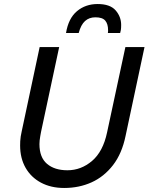

<svg xmlns="http://www.w3.org/2000/svg" viewBox="-20 -924 741 954"><path d="M80 -201Q80 -211 80.5 -222.5Q81 -234 83 -246.5Q85 -259 88 -272L177 -690H274L184 -269Q182 -258 180 -247Q178 -236 177 -226.5Q176 -217 176 -208Q176 -142 213.5 -110Q251 -78 315 -78Q383 -78 437.5 -124.5Q492 -171 512 -266L603 -690H698L604 -249Q586 -161 541.5 -103.5Q497 -46 435 -18Q373 10 299 10Q233 10 183.5 -16.5Q134 -43 107 -90.5Q80 -138 80 -201ZM582 -800Q582 -784 580.5 -775Q579 -766 577 -760H516Q517 -766 517 -768.5Q517 -771 517 -774Q517 -805 503 -821.5Q489 -838 454 -838Q423 -838 402.5 -819.5Q382 -801 371 -760H308Q320 -833 362.5 -868.5Q405 -904 465 -904Q527 -904 554.5 -872.5Q582 -841 582 -800Z"/></svg>

Font: Radio Canada
Style: Italic
Weight: 400
Italic angle: -12°
Designer: Charles Daoud, Etienne Aubert Bonn, Alexandre Saumier Demers, Jacques Le Bailly
Foundry: Radio-Canada
Version: Version 2.104;gftools[0.9.28.dev5+ged2979d]